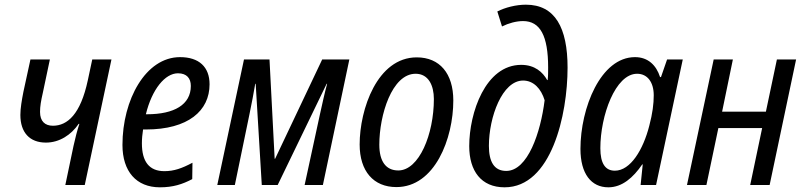

<svg xmlns="http://www.w3.org/2000/svg" viewBox="-20 -790 3432 820"><path d="M259 0H342L456 -536H374L355 -447C324 -302 268 -253 206 -253C172 -253 151 -272 151 -312C151 -336 155 -359 163 -394L193 -536H110L80 -398C73 -362 67 -328 67 -299C67 -225 106 -181 176 -181C234 -181 284 -214 316 -261H319C310 -234 301 -199 294 -167Z M663 10C719 10 759 -3 801 -25L802 -95C757 -71 723 -59 682 -59C617 -59 586 -100 586 -178C586 -197 588 -218 591 -237H603C784 -237 875 -317 875 -430C875 -504 830 -546 749 -546C602 -546 503 -364 503 -171C503 -58 562 10 663 10ZM603 -302C629 -409 685 -477 740 -477C778 -477 795 -455 795 -423C795 -343 724 -302 608 -302Z M908 0H983L1046 -305C1055 -349 1064 -395 1070 -432H1072L1098 0H1166L1375 -432H1377C1366 -391 1356 -345 1346 -300L1281 0H1359L1472 -536H1356L1155 -112H1153L1131 -536H1022Z M1673 9C1837 9 1916 -198 1916 -361C1916 -476 1858 -545 1760 -545C1591 -545 1516 -323 1516 -173C1516 -59 1575 9 1673 9ZM1681 -62C1628 -62 1600 -101 1600 -172C1600 -299 1654 -475 1755 -475C1810 -475 1833 -425 1833 -367C1833 -217 1770 -62 1681 -62Z M2135 10C2335 10 2404 -300 2404 -501C2404 -671 2351 -770 2226 -770C2184 -770 2137 -758 2104 -741L2124 -677C2152 -691 2185 -700 2214 -700C2287 -700 2321 -637 2321 -502C2321 -483 2321 -464 2319 -448H2317C2298 -482 2264 -513 2206 -513C2053 -513 1984 -308 1984 -166C1984 -60 2035 10 2135 10ZM2142 -60C2090 -60 2068 -100 2068 -167C2068 -290 2125 -446 2214 -446C2259 -446 2291 -411 2306 -362C2289 -224 2234 -60 2142 -60Z M2606 -61C2565 -61 2544 -92 2544 -157C2544 -296 2608 -475 2701 -475C2745 -475 2772 -439 2772 -383C2772 -347 2767 -306 2753 -253C2727 -151 2673 -61 2606 -61ZM2578 10C2637 10 2684 -31 2723 -88H2725L2716 0H2782L2896 -536H2829L2803 -461H2799C2783 -511 2748 -546 2692 -546C2545 -546 2459 -328 2459 -154C2459 -48 2505 10 2578 10Z M2914 0H2997L3048 -243H3235L3184 0H3267L3380 -536H3298L3251 -313H3064L3110 -536H3028Z"/></svg>

Font: Noto Sans Display SemiCondensed
Style: Italic
Weight: 400
Width: 4
Italic angle: -12°
Designer: Monotype Design Team
Foundry: Monotype Imaging Inc.
Version: Version 1.900